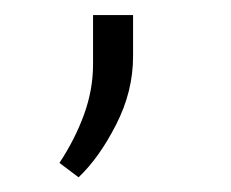

<svg xmlns="http://www.w3.org/2000/svg" viewBox="-20 -98 313 260"><path d="M86.4 142.1 60.5 122.6Q81.5 90.8 93.8 57.1Q106 23.4 106 -10.7V-77.6H160.2V-21.5Q160.2 25.9 137.2 70.8Q114.3 115.7 86.4 142.1Z"/></svg>

Font: Vazir Thin WOL
Style: Thin-WOL
Weight: 100
Designer: Saber Rastikerdar
Foundry: Saber Rastikerdar
Version: Version 30.0.0